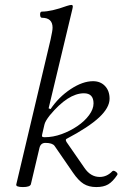

<svg xmlns="http://www.w3.org/2000/svg" viewBox="-20 -745 496 778"><path d="M73 13Q43 13 46 2L185 -585Q189 -604 191 -615Q193 -626 193 -633Q193 -673 150 -673Q143 -673 142.5 -685.5Q142 -698 150 -698Q188 -698 251 -721Q264 -725 269 -725Q275 -725 275 -719Q275 -715 273 -707L177 -306L185 -303Q218 -352 266.5 -384Q315 -416 357 -416Q387 -416 405.5 -396.5Q424 -377 424 -345Q424 -309 382 -269.5Q340 -230 249 -182Q244 -179 250 -169L322 -65Q347 -28 384 -28Q413 -28 435 -51Q440 -56 449.5 -49Q459 -42 455 -36Q437 -9 418.5 2Q400 13 370 13Q340 13 319 0Q298 -13 276 -45L201 -154Q192 -166 164 -166Q145 -166 140 -146L105 2Q101 13 73 13ZM161 -189Q195 -189 229.5 -201.5Q264 -214 293.5 -234Q323 -254 341 -278.5Q359 -303 359 -326Q359 -367 320 -367Q256 -367 182 -278Q163 -254 160 -240L151 -201Q150 -198 150 -194Q150 -189 161 -189Z"/></svg>

Font: Junicode SmExp
Style: Italic
Weight: 400
Width: 6
Italic angle: -11°
Designer: Peter S. Baker
Version: Version 2.205; ttfautohint (v1.8.4)